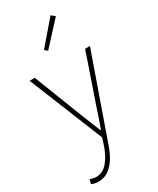

<svg xmlns="http://www.w3.org/2000/svg" viewBox="-240 -813 905 1103"><g transform="rotate(-30 212.0 -261.0)"><path d="M66 222Q40 222 20 212L28 184Q36 187 47 189.5Q58 192 68 192Q113 192 145 153Q177 114 196 56L210 12L12 -478H46L168 -164Q180 -134 194.5 -98Q209 -62 222 -30H226Q238 -62 250 -98Q262 -134 272 -164L380 -478H412L220 68Q208 105 187.5 140.5Q167 176 137 199Q107 222 66 222ZM190 -574 172 -590 304 -744 328 -724Z"/></g></svg>

Font: Assistant ExtraLight
Style: Regular
Weight: 200
Designer: Hebrew By Ben Nathan, Latin by Paul Hunt
Version: Version 3.000